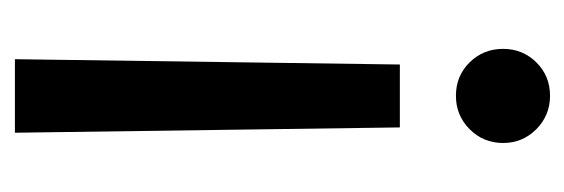

<svg xmlns="http://www.w3.org/2000/svg" viewBox="-276 -492 776 264"><g transform="rotate(-90 112.0 -360.0)"><path d="M68.8 -198.2 61.5 -727.5H162.6L155.3 -198.2ZM112.3 8.3Q85.4 8.3 66.4 -10.5Q47.4 -29.3 47.4 -56.2Q47.4 -83.5 66.4 -102.3Q85.4 -121.1 112.3 -121.1Q139.6 -121.1 158.2 -102.3Q176.8 -83.5 176.8 -56.2Q176.8 -29.3 158.2 -10.5Q139.6 8.3 112.3 8.3Z"/></g></svg>

Font: Inter Cardless Display
Style: Regular
Weight: 400
Designer: Rasmus Andersson
Foundry: rsms
Version: Version 4.001;git-9221beed3